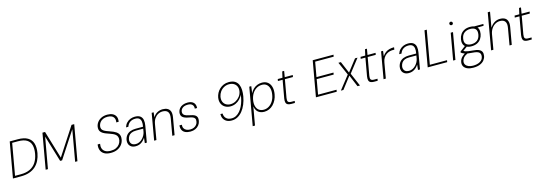

<svg xmlns="http://www.w3.org/2000/svg" viewBox="28 -2082 10336 3667"><g transform="rotate(-15 5196.0 -248.5)"><path d="M35 0 159 -700H316Q439 -700 511 -658.5Q583 -617 607.5 -538Q632 -459 613 -347Q599 -270 567.5 -206Q536 -142 485 -96Q434 -50 362 -25Q290 0 196 0ZM87 -39H201Q311 -39 386 -76Q461 -113 505 -182Q549 -251 566 -347Q583 -444 565 -514.5Q547 -585 486 -623.5Q425 -662 311 -662H197Z M682 0 806 -700H857L1022 -149L1381 -700H1434L1310 0H1265L1374 -617L1032 -92H993L836 -614L727 0Z M1971 12Q1891 12 1841.5 -17Q1792 -46 1773.5 -96.5Q1755 -147 1766 -210H1814Q1804 -160 1817.5 -118.5Q1831 -77 1870.5 -52.5Q1910 -28 1978 -28Q2040 -28 2083 -48Q2126 -68 2152 -102Q2178 -136 2186 -178Q2193 -218 2183.5 -246Q2174 -274 2152 -293Q2130 -312 2100 -325Q2070 -338 2037 -349.5Q2004 -361 1972 -373Q1905 -398 1874.5 -436.5Q1844 -475 1854 -539Q1863 -588 1894 -627Q1925 -666 1975 -689Q2025 -712 2091 -712Q2151 -712 2194 -691Q2237 -670 2257 -628Q2277 -586 2266 -524H2219Q2228 -573 2213 -606Q2198 -639 2164.5 -655.5Q2131 -672 2082 -672Q2031 -672 1992.5 -654.5Q1954 -637 1931.5 -607Q1909 -577 1902 -539Q1896 -505 1906 -481.5Q1916 -458 1938.5 -442.5Q1961 -427 1990.5 -415Q2020 -403 2054 -391.5Q2088 -380 2121 -366Q2150 -353 2173.5 -337.5Q2197 -322 2213 -300Q2229 -278 2234.5 -249Q2240 -220 2233 -181Q2224 -128 2191 -84.5Q2158 -41 2103 -14.5Q2048 12 1971 12Z M2462 12Q2408 12 2374.5 -10.5Q2341 -33 2327.5 -69Q2314 -105 2321 -147Q2332 -204 2362.5 -240.5Q2393 -277 2440 -294.5Q2487 -312 2544 -312H2691Q2702 -371 2696 -412.5Q2690 -454 2663.5 -476.5Q2637 -499 2585 -499Q2526 -499 2483 -470.5Q2440 -442 2420 -384H2374Q2390 -436 2423 -470.5Q2456 -505 2499 -521.5Q2542 -538 2588 -538Q2658 -538 2694.5 -509.5Q2731 -481 2740 -431.5Q2749 -382 2738 -320L2682 0H2643L2654 -103Q2643 -87 2626.5 -67Q2610 -47 2586.5 -29Q2563 -11 2532 0.5Q2501 12 2462 12ZM2476 -28Q2514 -28 2547.5 -45Q2581 -62 2607.5 -89.5Q2634 -117 2651 -149.5Q2668 -182 2674 -213L2685 -276H2543Q2487 -276 2450.5 -259.5Q2414 -243 2394.5 -214Q2375 -185 2368 -147Q2360 -97 2387 -62.5Q2414 -28 2476 -28Z M2827 0 2919 -526H2958L2947 -429Q2981 -485 3031 -511.5Q3081 -538 3139 -538Q3194 -538 3232.5 -517Q3271 -496 3286.5 -452Q3302 -408 3290 -337L3231 0H3186L3244 -331Q3259 -416 3228.5 -457Q3198 -498 3126 -498Q3078 -498 3036 -475.5Q2994 -453 2965 -410.5Q2936 -368 2925 -305L2872 0Z M3544 12Q3484 12 3443 -7Q3402 -26 3383 -63.5Q3364 -101 3369 -157H3416Q3412 -115 3428 -86Q3444 -57 3476 -42.5Q3508 -28 3551 -28Q3591 -28 3623 -42.5Q3655 -57 3675.5 -82.5Q3696 -108 3701 -138Q3709 -179 3697.5 -201.5Q3686 -224 3657.5 -236Q3629 -248 3582 -256Q3540 -263 3509 -275Q3478 -287 3459.5 -304.5Q3441 -322 3435 -346Q3429 -370 3434 -402Q3442 -443 3467.5 -473.5Q3493 -504 3535 -521Q3577 -538 3632 -538Q3705 -538 3745.5 -500.5Q3786 -463 3781 -390H3735Q3741 -439 3712.5 -468.5Q3684 -498 3625 -498Q3561 -498 3524 -471.5Q3487 -445 3480 -403Q3476 -378 3484 -357Q3492 -336 3519 -321Q3546 -306 3597 -296Q3636 -289 3667 -279.5Q3698 -270 3719 -254Q3740 -238 3748.5 -211Q3757 -184 3749 -142Q3741 -97 3713 -62Q3685 -27 3642 -7.5Q3599 12 3544 12Z M4361 12Q4301 12 4260 -11Q4219 -34 4199 -73.5Q4179 -113 4180 -163H4223Q4225 -100 4263 -64Q4301 -28 4369 -28Q4418 -28 4459 -50Q4500 -72 4533 -110.5Q4566 -149 4590.5 -199Q4615 -249 4630.5 -305.5Q4646 -362 4652 -419Q4632 -375 4596 -337.5Q4560 -300 4511.5 -277.5Q4463 -255 4406 -255Q4349 -255 4302.5 -281.5Q4256 -308 4233 -359.5Q4210 -411 4222 -482Q4230 -525 4251.5 -566Q4273 -607 4308 -640Q4343 -673 4389 -692.5Q4435 -712 4491 -712Q4566 -712 4611 -684Q4656 -656 4677 -608.5Q4698 -561 4700 -501Q4702 -441 4691 -377Q4676 -293 4646 -221.5Q4616 -150 4573.5 -98Q4531 -46 4477.5 -17Q4424 12 4361 12ZM4419 -295Q4473 -295 4521 -321Q4569 -347 4602 -390Q4635 -433 4644 -485Q4654 -539 4637 -581Q4620 -623 4581 -647Q4542 -671 4485 -671Q4431 -671 4385 -646Q4339 -621 4308.5 -578.5Q4278 -536 4268 -484Q4258 -426 4275 -383.5Q4292 -341 4330 -318Q4368 -295 4419 -295Z M4717 220 4849 -526H4888L4870 -390Q4891 -434 4925 -467.5Q4959 -501 5004 -519.5Q5049 -538 5100 -538Q5169 -538 5214 -502.5Q5259 -467 5276 -404.5Q5293 -342 5279 -262Q5269 -202 5244 -152Q5219 -102 5183 -65Q5147 -28 5101 -8Q5055 12 5002 12Q4956 12 4918.5 -5Q4881 -22 4857.5 -56Q4834 -90 4826 -141L4762 220ZM5005 -29Q5059 -29 5106 -57.5Q5153 -86 5186.5 -138.5Q5220 -191 5232 -263Q5245 -335 5230.5 -388Q5216 -441 5180.5 -469.5Q5145 -498 5093 -498Q5032 -498 4982.5 -469Q4933 -440 4900 -387.5Q4867 -335 4854 -263Q4842 -194 4856 -141Q4870 -88 4908 -58.5Q4946 -29 5005 -29Z M5536 0Q5497 0 5471 -12.5Q5445 -25 5436 -54.5Q5427 -84 5435 -134L5498 -488H5405L5412 -526H5505L5532 -645H5570L5550 -526H5709L5702 -488H5543L5480 -134Q5471 -82 5486.5 -60.5Q5502 -39 5552 -39H5617L5610 0Z M6026 0 6150 -700H6561L6554 -662H6188L6136 -370H6472L6466 -332H6130L6078 -38H6444L6437 0Z M6519 0 6726 -264 6611 -526H6660L6759 -293L6940 -526H6989L6784 -263L6897 0H6848L6750 -235L6569 0Z M7173 0Q7134 0 7108 -12.5Q7082 -25 7073 -54.5Q7064 -84 7072 -134L7135 -488H7042L7049 -526H7142L7169 -645H7207L7187 -526H7346L7339 -488H7180L7117 -134Q7108 -82 7123.5 -60.5Q7139 -39 7189 -39H7254L7247 0Z M7363 0 7455 -526H7494L7481 -423Q7510 -466 7544.5 -491Q7579 -516 7621.5 -527Q7664 -538 7715 -538L7708 -492H7671Q7644 -492 7611 -483Q7578 -474 7547.5 -452.5Q7517 -431 7493.5 -395Q7470 -359 7461 -304L7408 0Z M7863 12Q7809 12 7775.5 -10.5Q7742 -33 7728.5 -69Q7715 -105 7722 -147Q7733 -204 7763.5 -240.5Q7794 -277 7841 -294.5Q7888 -312 7945 -312H8092Q8103 -371 8097 -412.5Q8091 -454 8064.5 -476.5Q8038 -499 7986 -499Q7927 -499 7884 -470.5Q7841 -442 7821 -384H7775Q7791 -436 7824 -470.5Q7857 -505 7900 -521.5Q7943 -538 7989 -538Q8059 -538 8095.5 -509.5Q8132 -481 8141 -431.5Q8150 -382 8139 -320L8083 0H8044L8055 -103Q8044 -87 8027.5 -67Q8011 -47 7987.5 -29Q7964 -11 7933 0.5Q7902 12 7863 12ZM7877 -28Q7915 -28 7948.5 -45Q7982 -62 8008.5 -89.5Q8035 -117 8052 -149.5Q8069 -182 8075 -213L8086 -276H7944Q7888 -276 7851.5 -259.5Q7815 -243 7795.5 -214Q7776 -185 7769 -147Q7761 -97 7788 -62.5Q7815 -28 7877 -28Z M8236 0 8360 -700H8405L8288 -37H8628L8621 0Z M8739 0 8832 -526H8877L8784 0ZM8884 -661Q8870 -661 8860 -670.5Q8850 -680 8850 -695Q8850 -710 8860 -719.5Q8870 -729 8884 -729Q8898 -729 8908 -719.5Q8918 -710 8919 -695Q8919 -680 8909 -670.5Q8899 -661 8884 -661Z M9076 232Q9011 232 8963.5 212.5Q8916 193 8893.5 156Q8871 119 8880 68Q8885 39 8899 13.5Q8913 -12 8940.5 -36.5Q8968 -61 9013 -86L9048 -66Q8984 -35 8958 -3.5Q8932 28 8926 63Q8919 103 8937.5 132Q8956 161 8994 177Q9032 193 9083 193Q9169 193 9223 160.5Q9277 128 9286 71Q9296 17 9265 -13Q9234 -43 9140 -49Q9086 -52 9049 -58Q9012 -64 8987.5 -72.5Q8963 -81 8946.5 -90.5Q8930 -100 8917 -110L8920 -129L9031 -213L9073 -199L8954 -113L8959 -136Q8971 -130 8982.5 -122.5Q8994 -115 9013 -109Q9032 -103 9065.5 -97.5Q9099 -92 9155 -88Q9230 -83 9271.5 -63.5Q9313 -44 9326.5 -11Q9340 22 9332 68Q9325 111 9295.5 148.5Q9266 186 9212 209Q9158 232 9076 232ZM9150 -172Q9085 -172 9046 -196Q9007 -220 8993 -261.5Q8979 -303 8988 -354Q8998 -409 9026.5 -450Q9055 -491 9102.5 -514.5Q9150 -538 9215 -538Q9282 -538 9321 -514.5Q9360 -491 9373.5 -450Q9387 -409 9377 -354Q9368 -303 9340 -261.5Q9312 -220 9264.5 -196Q9217 -172 9150 -172ZM9158 -211Q9230 -211 9275 -247Q9320 -283 9333 -355Q9345 -429 9312.5 -464Q9280 -499 9208 -499Q9140 -499 9092 -464Q9044 -429 9032 -355Q9019 -283 9054 -247Q9089 -211 9158 -211ZM9296 -488 9288 -526H9478L9472 -491Z M9490 0 9616 -720H9661L9608 -417Q9645 -475 9696 -506.5Q9747 -538 9807 -538Q9867 -538 9904.5 -515.5Q9942 -493 9955.5 -447.5Q9969 -402 9957 -335L9898 0H9854L9911 -328Q9927 -414 9897 -456Q9867 -498 9797 -498Q9746 -498 9702 -472.5Q9658 -447 9627.5 -401Q9597 -355 9586 -294L9535 0Z M10219 0Q10180 0 10154 -12.5Q10128 -25 10119 -54.5Q10110 -84 10118 -134L10181 -488H10088L10095 -526H10188L10215 -645H10253L10233 -526H10392L10385 -488H10226L10163 -134Q10154 -82 10169.5 -60.5Q10185 -39 10235 -39H10300L10293 0Z"/></g></svg>

Font: DM Sans 9pt ExtraLight
Style: Italic
Weight: 250
Italic angle: -10°
Version: Version 4.004;gftools[0.9.30]